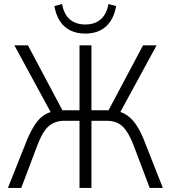

<svg xmlns="http://www.w3.org/2000/svg" viewBox="-20 -929 845 949"><path d="M19 0 115 -241Q134 -285 154.5 -315.5Q175 -346 201 -362Q227 -378 260 -381L238 -361L51 -705H118L297 -368L279 -384H373V-705H432V-384H525L508 -368L687 -705H754L567 -361L546 -381Q581 -378 608 -359Q635 -340 654.5 -310Q674 -280 690 -241L785 0H720L641 -209Q616 -275 586.5 -303.5Q557 -332 508 -332H432V0H373V-332H297Q253 -332 222 -306.5Q191 -281 164 -209L85 0ZM401 -763Q359 -763 327 -779Q295 -795 275.5 -825.5Q256 -856 249 -899L287 -909Q296 -858 325.5 -833Q355 -808 401 -808Q449 -808 478 -833.5Q507 -859 516 -909L554 -899Q543 -834 504 -798.5Q465 -763 401 -763Z"/></svg>

Font: Nunito Sans 10pt Condensed Light
Style: Regular
Weight: 300
Width: 3
Designer: Vernon Adams
Foundry: Vernon Adams
Version: Version 3.101;gftools[0.9.27]